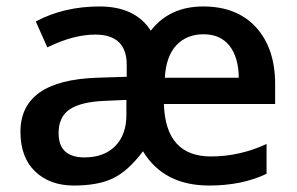

<svg xmlns="http://www.w3.org/2000/svg" viewBox="-20 -570 927 600"><path d="M495.1 -327.1H726.1Q725.6 -390.6 697.3 -426.8Q668.9 -462.9 616.2 -462.9Q563.5 -462.9 531.2 -428.7Q499 -394.5 495.1 -327.1ZM163.1 -153.8Q163.1 -78.1 244.1 -78.1Q304.7 -78.1 339.8 -113.3Q375 -148.4 375 -210.9V-257.8L309.1 -254.9Q233.4 -252 198.2 -228.5Q163.1 -205.1 163.1 -153.8ZM210.9 9.8Q135.7 9.8 89.8 -34.2Q43.9 -78.1 43.9 -158.2Q43.9 -319.3 284.2 -327.1L376 -330.1V-367.2Q376 -461.9 277.8 -461.9Q209 -461.9 127.9 -421.9L91.8 -502.9Q179.7 -549.8 291 -549.8Q402.8 -549.8 451.2 -474.1Q509.8 -549.8 615.2 -549.8Q720.7 -549.8 780.3 -484.4Q839.8 -418.9 839.8 -307.1V-245.1H492.2Q497.1 -81.1 639.2 -81.1Q729 -81.1 813 -120.1V-26.9Q736.3 9.8 633.8 9.8Q491.7 9.8 426.8 -97.2Q380.9 -36.1 334 -13.2Q287.1 9.8 210.9 9.8Z"/></svg>

Font: OpenSans-Semibold
Style: Regular
Weight: 600
Foundry: Ascender Corporation
Version: Version 1.10